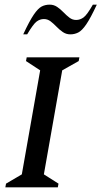

<svg xmlns="http://www.w3.org/2000/svg" viewBox="-20 -807 437 827"><path d="M3 0 6 -16 74 -56 153 -504 92 -544 95 -560H322L319 -544L248 -504L169 -56L232 -16L229 0ZM80 -659Q107 -717 125.5 -744Q144 -771 159.5 -779Q175 -787 194 -787Q212 -787 226.5 -777Q241 -767 253.5 -754Q266 -741 279 -731Q292 -721 308 -721Q325 -721 340 -732Q355 -743 380 -787H397Q370 -729 351.5 -702Q333 -675 317 -667Q301 -659 283 -659Q265 -659 250.5 -669Q236 -679 223.5 -692Q211 -705 198 -715Q185 -725 169 -725Q152 -725 137.5 -714Q123 -703 97 -659Z"/></svg>

Font: Spectral SC Medium
Style: Italic
Weight: 500
Italic angle: -10°
Designer: Jean-Baptiste Levee
Foundry: Production Type
Version: Version 2.001